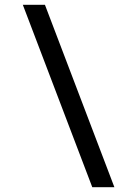

<svg xmlns="http://www.w3.org/2000/svg" viewBox="-20 -710 566 799"><path d="M456 69H364L75 -690H167Z"/></svg>

Font: Exo 2.0 Semi Bold
Style: Italic
Weight: 600
Italic angle: -8°
Designer: Natanael Gama
Version: Version 1.001;PS 001.001;hotconv 1.0.70;makeotf.lib2.5.58329